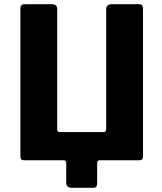

<svg xmlns="http://www.w3.org/2000/svg" viewBox="-20 -762 770 913"><path d="M322 131Q295 131 295 107V13Q295 0 282 0H93Q77 0 77 -19V-721Q77 -732 81.5 -737Q86 -742 99 -742H226Q252 -742 252 -719V-146Q252 -134 265 -134H472Q485 -134 485 -147V-719Q485 -742 512 -742H639Q651 -742 655.5 -737Q660 -732 660 -721V-19Q660 0 644 0H455Q442 0 442 13V110Q442 121 437.5 126Q433 131 420 131Z"/></svg>

Font: Libre Franklin
Style: Bold
Weight: 700
Designer: Pablo Impallari, Rodrigo Fuenzalida, Nhung Nguyen
Foundry: Impallari Type
Version: Version 3.000